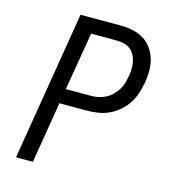

<svg xmlns="http://www.w3.org/2000/svg" viewBox="-109 -825 819 914"><g transform="rotate(15 300.0 -367.5)"><path d="M54 0 175 -735H373Q403 -735 432 -729Q461 -723 485.5 -708.5Q510 -694 526.5 -671Q543 -648 551.5 -620.5Q560 -593 560 -562.5Q560 -532 555 -502Q550 -476 541.5 -449Q533 -422 517.5 -398Q502 -374 479.5 -354.5Q457 -335 431.5 -323Q406 -311 378.5 -306.5Q351 -302 324 -302H187L137 0ZM324 -375Q342 -375 360 -379Q378 -383 395 -391.5Q412 -400 426 -414Q440 -428 450 -444Q460 -460 465 -478Q470 -496 473 -514Q476 -531 476.5 -549.5Q477 -568 473.5 -585Q470 -602 461.5 -617Q453 -632 439.5 -642.5Q426 -653 408.5 -657Q391 -661 373 -661H247L199 -375Z"/></g></svg>

Font: Iosevka Curly Extended
Style: Italic
Weight: 400
Width: 7
Italic angle: -9°
Monospace: yes
Designer: Belleve Invis
Foundry: Belleve Invis
Version: Version 11.1.0; ttfautohint (v1.8.3)